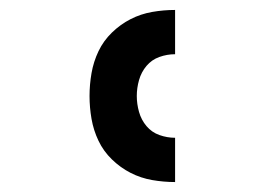

<svg xmlns="http://www.w3.org/2000/svg" viewBox="-20 -800 540 386"><path d="M332 -434Q309 -434 286 -438Q263 -442 242.5 -452.5Q222 -463 205 -479.5Q188 -496 178 -517Q168 -538 164 -561Q160 -584 160 -607Q160 -630 164 -653Q168 -676 178 -697Q188 -718 205 -734.5Q222 -751 242.5 -761.5Q263 -772 286 -776Q309 -780 332 -780V-691Q316 -691 300.5 -685.5Q285 -680 274.5 -667.5Q264 -655 259.5 -639Q255 -623 255 -607Q255 -591 259.5 -575Q264 -559 274.5 -546.5Q285 -534 300.5 -528.5Q316 -523 332 -523Z"/></svg>

Font: Iosevka Extrabold
Style: Regular
Weight: 800
Monospace: yes
Designer: Belleve Invis
Foundry: Belleve Invis
Version: Version 32.5.0; ttfautohint (v1.8.4)